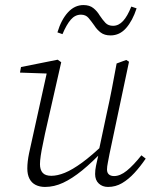

<svg xmlns="http://www.w3.org/2000/svg" viewBox="-20 -726 601 759"><path d="M158 13Q137 13 121 5Q105 -3 96.5 -19.5Q88 -36 88 -60Q88 -87 95 -120.5Q102 -154 109 -184L168 -451L175 -435L59 -439L63 -461L208 -490L222 -480L158 -198Q154 -177 149 -154Q144 -131 141 -110.5Q138 -90 138 -77Q138 -55 148.5 -43Q159 -31 183 -31Q207 -31 236.5 -43Q266 -55 305 -83.5Q344 -112 395 -161L400 -135H392Q345 -85 305 -52.5Q265 -20 229.5 -3.5Q194 13 158 13ZM407 13Q385 13 370.5 -0.5Q356 -14 356 -38Q356 -54 359.5 -70.5Q363 -87 370 -118H368L402 -278Q413 -327 422.5 -376.5Q432 -426 441 -475L479 -489L490 -482L413 -118Q410 -101 406.5 -84Q403 -67 403 -56Q403 -43 410.5 -36.5Q418 -30 431 -30Q455 -30 481 -51Q507 -72 539 -112L556 -99Q535 -68 511.5 -42.5Q488 -17 462.5 -2Q437 13 407 13ZM207 -598Q222 -648 248.5 -677Q275 -706 310 -706Q334 -706 349 -694Q364 -682 374 -665Q386 -647 397 -635.5Q408 -624 427 -624Q449 -624 466.5 -643Q484 -662 499 -700L520 -693Q504 -644 478.5 -615Q453 -586 417 -586Q393 -586 378 -597.5Q363 -609 353 -625Q341 -642 330 -655Q319 -668 300 -668Q277 -668 260 -648.5Q243 -629 227 -591Z"/></svg>

Font: Source Serif 4 18pt Light
Style: Italic
Weight: 300
Italic angle: -12°
Designer: Frank Grießhammer
Foundry: Adobe Systems Incorporated
Version: Version 4.004;hotconv 1.0.116;makeotfexe 2.5.65601